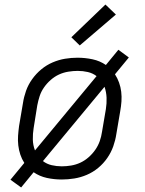

<svg xmlns="http://www.w3.org/2000/svg" viewBox="-20 -782 640 845"><path d="M73 43 26 9 87 -65Q76 -82 69.5 -101.5Q63 -121 60.5 -142Q58 -163 59.5 -184.5Q61 -206 64 -228L81 -328Q85 -355 94.5 -382Q104 -409 121.5 -433.5Q139 -458 162 -477Q185 -496 212 -507.5Q239 -519 266.5 -523.5Q294 -528 321 -528Q355 -528 387.5 -521Q420 -514 446 -496L501 -563L547 -529L486 -455Q497 -438 504 -418.5Q511 -399 513.5 -378Q516 -357 514.5 -335.5Q513 -314 509 -292L492 -192Q488 -165 478.5 -138Q469 -111 452 -86.5Q435 -62 412 -43Q389 -24 362 -12.5Q335 -1 307 3.5Q279 8 252 8Q218 8 186 1Q154 -6 128 -24ZM134 -120 405 -447Q388 -460 366.5 -465Q345 -470 322 -470Q302 -470 280.5 -466.5Q259 -463 239.5 -454Q220 -445 203 -430Q186 -415 173.5 -397Q161 -379 154.5 -359Q148 -339 144 -318L128 -218Q124 -193 124.5 -168Q125 -143 134 -120ZM252 -50Q272 -50 293 -53.5Q314 -57 333.5 -66Q353 -75 370 -90Q387 -105 399.5 -123Q412 -141 419 -161Q426 -181 429 -202L446 -302Q450 -327 449 -352Q448 -377 440 -400L169 -73Q186 -60 207.5 -55Q229 -50 252 -50ZM331 -582 294 -618 444 -762 490 -718Z"/></svg>

Font: Iosevka Light Extended
Style: Italic
Weight: 300
Width: 7
Italic angle: -9°
Monospace: yes
Designer: Belleve Invis
Foundry: Belleve Invis
Version: Version 32.5.0; ttfautohint (v1.8.4)